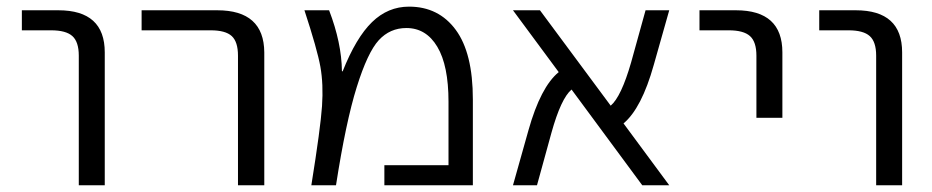

<svg xmlns="http://www.w3.org/2000/svg" viewBox="-20 -550 2768 570"><path d="M44.9 -460V-519.5H153.3Q291 -519.5 291 -394.5V0H213.9V-384.8Q213.9 -425.8 194.8 -442.9Q175.8 -460 131.8 -460Z M400.4 -460V-519.5H625Q763.7 -519.5 764.6 -394.5V0H686.5V-384.8Q686.5 -425.8 668 -442.9Q649.4 -460 605.5 -460Z M1121.1 0V-59.6H1311.5V-248Q1311.5 -355.5 1278.3 -411.1Q1245.1 -466.8 1186.5 -466.8Q1137.7 -466.8 1104.5 -430.7Q1071.3 -394.5 1039.1 -291.5Q1006.8 -188.5 977.5 0H904.3Q931.6 -169.9 936 -234.9Q940.4 -299.8 931.2 -351.6Q921.9 -403.3 883.8 -519.5H957Q994.1 -422.9 995.1 -338.9L997.1 -337.9Q1037.1 -438.5 1084.5 -484.4Q1131.8 -530.3 1194.3 -530.3Q1282.2 -530.3 1333 -461.4Q1383.8 -392.6 1383.8 -254.9V0Z M1966.8 0H1886.7L1676.8 -284.2Q1645.5 -257.8 1617.2 -156.2L1574.2 0H1502.9L1548.8 -163.1Q1585 -292 1638.7 -335.9L1502.9 -519.5H1583L1793 -236.3Q1824.2 -262.7 1853.5 -364.3L1896.5 -519.5H1966.8L1920.9 -357.4Q1884.8 -228.5 1831.1 -183.6Z M2056.6 -460V-519.5H2165Q2302.7 -519.5 2302.7 -394.5V-200.2H2225.6V-384.8Q2225.6 -425.8 2206.5 -442.9Q2187.5 -460 2143.6 -460Z M2412.1 -460V-519.5H2520.5Q2658.2 -519.5 2658.2 -394.5V0H2581.1V-384.8Q2581.1 -425.8 2562 -442.9Q2543 -460 2499 -460Z"/></svg>

Font: Mgen+ 1c regular
Style: Regular
Weight: 400
Designer: [Source Han Sans]
Ryoko NISHIZUKA  (kana & ideographs); Paul D. Hunt (Latin, Greek & Cyrillic); Wenlong ZHANG  (bopomofo
Version: Version 1.059.20150602